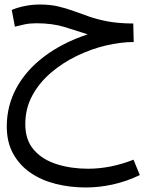

<svg xmlns="http://www.w3.org/2000/svg" viewBox="-20 -436 679 850"><path d="M360 394Q290 394 226.5 378Q163 362 114.5 328.5Q66 295 38 244Q10 193 10 124Q10 32 53 -47Q96 -126 176.5 -186.5Q257 -247 368 -284Q319 -300 265.5 -316.5Q212 -333 141 -333Q111 -333 88.5 -328Q66 -323 46 -318L32 -392Q58 -403 90.5 -409.5Q123 -416 156 -416Q202 -416 238 -407.5Q274 -399 306.5 -387Q339 -375 375 -362.5Q411 -350 455.5 -341.5Q500 -333 561 -332H570L572 -250Q514 -250 448.5 -234.5Q383 -219 320 -188.5Q257 -158 205.5 -114Q154 -70 123 -13Q92 44 92 114Q92 184 130 227.5Q168 271 231.5 291Q295 311 370 311Q469 311 571 271L599 339Q541 367 480 380.5Q419 394 360 394Z"/></svg>

Font: Go Noto Current
Style: Regular
Weight: 400
Designer: Monotype Design Team
Foundry: Monotype Imaging Inc.
Version: Version 2.007; ttfautohint (v1.8) -l 8 -r 50 -G 200 -x 14 -D